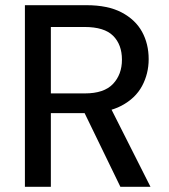

<svg xmlns="http://www.w3.org/2000/svg" viewBox="-20 -720 651 740"><path d="M76 0V-700H313Q396 -700 449 -672Q502 -644 527.5 -597.5Q553 -551 553 -492Q553 -436 527.5 -388.5Q502 -341 448 -312.5Q394 -284 310 -284H176V0ZM444 0 293 -311H403L560 0ZM176 -360H307Q381 -360 415.5 -396.5Q450 -433 450 -490Q450 -548 416 -582Q382 -616 306 -616H176Z"/></svg>

Font: DM Sans 9pt Medium
Style: Regular
Weight: 500
Version: Version 4.004;gftools[0.9.30]